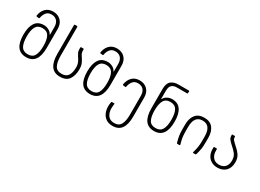

<svg xmlns="http://www.w3.org/2000/svg" viewBox="-31 -1534 3505 2587"><g transform="rotate(30 1722.0 -240.0)"><path d="M63 -240Q63 -359 106.5 -423.5Q150 -488 242 -488Q281 -488 317 -468.5Q353 -449 368 -417Q371 -413 372 -413Q374 -413 374 -423V-535Q374 -594 343.5 -628.5Q313 -663 258 -663Q206 -663 178 -629Q150 -595 141 -543Q139 -532 130 -534L98 -538Q88 -539 89 -549Q100 -621 143.5 -664.5Q187 -708 258 -708Q333 -708 379 -661.5Q425 -615 425 -536V-240Q425 8 244 8Q63 8 63 -240ZM245 -37Q317 -37 345.5 -89Q374 -141 374 -241Q374 -337 345 -390Q316 -443 244 -443Q173 -443 143.5 -391.5Q114 -340 114 -240Q114 -141 143.5 -89Q173 -37 245 -37Z M589 -240V-690Q589 -700 599 -700H630Q640 -700 640 -690V-240Q640 -144 668.5 -90.5Q697 -37 770 -37Q841 -37 870.5 -83Q900 -129 900 -210V-216Q900 -270 866 -323L845 -356Q830 -380 822 -398.5Q814 -417 814 -443V-470Q814 -480 824 -480H855Q865 -480 865 -470V-449Q865 -416 886 -384L908 -350Q928 -318 939.5 -289Q951 -260 951 -215V-210Q951 -112 909 -52Q867 8 770 8Q679 8 634 -55Q589 -118 589 -240Z M1056 -240Q1056 -359 1099.5 -423.5Q1143 -488 1235 -488Q1274 -488 1310 -468.5Q1346 -449 1361 -417Q1364 -413 1365 -413Q1367 -413 1367 -423V-535Q1367 -594 1336.5 -628.5Q1306 -663 1251 -663Q1199 -663 1171 -629Q1143 -595 1134 -543Q1132 -532 1123 -534L1091 -538Q1081 -539 1082 -549Q1093 -621 1136.5 -664.5Q1180 -708 1251 -708Q1326 -708 1372 -661.5Q1418 -615 1418 -536V-240Q1418 8 1237 8Q1056 8 1056 -240ZM1238 -37Q1310 -37 1338.5 -89Q1367 -141 1367 -241Q1367 -337 1338 -390Q1309 -443 1237 -443Q1166 -443 1136.5 -391.5Q1107 -340 1107 -240Q1107 -141 1136.5 -89Q1166 -37 1238 -37Z M1535 30Q1535 -12 1542 -40Q1544 -48 1550 -48H1587Q1592 -48 1592 -43Q1592 -39 1589 -19.5Q1586 0 1586 30Q1586 92 1617.5 137.5Q1649 183 1716 183Q1789 183 1817.5 129.5Q1846 76 1846 -20V-315Q1846 -374 1816 -408.5Q1786 -443 1731 -443Q1679 -443 1651 -409Q1623 -375 1614 -323Q1612 -312 1603 -314L1570 -318Q1560 -319 1561 -329Q1573 -402 1616.5 -445Q1660 -488 1731 -488Q1806 -488 1851.5 -441.5Q1897 -395 1897 -316V-20Q1897 228 1716 228Q1653 228 1612.5 199Q1572 170 1553.5 125Q1535 80 1535 30Z M2207 -700H2370Q2380 -700 2380 -692L2378 -663Q2377 -655 2369 -655H2210Q2160 -655 2132 -629.5Q2104 -604 2104 -542V-423Q2104 -407 2110 -417Q2125 -449 2161 -468.5Q2197 -488 2236 -488Q2328 -488 2371.5 -423.5Q2415 -359 2415 -240Q2415 8 2234 8Q2053 8 2053 -240V-542Q2053 -629 2096 -664.5Q2139 -700 2207 -700ZM2233 -37Q2305 -37 2334.5 -89Q2364 -141 2364 -240Q2364 -340 2334.5 -391.5Q2305 -443 2234 -443Q2162 -443 2133 -390Q2104 -337 2104 -241Q2104 -141 2132.5 -89Q2161 -37 2233 -37Z M2607 -268V-209Q2607 -143 2614 -103Q2621 -63 2636 -10L2637 -7Q2637 0 2627 0H2596Q2591 0 2589 -2Q2587 -4 2585 -10Q2570 -63 2563 -103Q2556 -143 2556 -209V-278Q2556 -374 2601 -431Q2646 -488 2736 -488Q2827 -488 2871.5 -431Q2916 -374 2916 -278V-209Q2916 -143 2909 -103Q2902 -63 2887 -10Q2885 -4 2883 -2Q2881 0 2876 0H2845Q2833 0 2836 -10Q2851 -63 2858 -103Q2865 -143 2865 -209V-268Q2865 -443 2736 -443Q2607 -443 2607 -268Z M3041 -176V-202Q3041 -212 3051 -212H3082Q3092 -212 3092 -202V-175Q3092 -117 3125 -77Q3158 -37 3219 -37Q3280 -37 3313 -73Q3346 -109 3346 -170Q3346 -217 3331 -248Q3316 -279 3277 -316L3237 -353Q3197 -389 3183 -411Q3169 -433 3169 -470Q3169 -480 3179 -480H3209Q3219 -480 3219 -470Q3219 -446 3226.5 -433Q3234 -420 3262 -394L3305 -354Q3356 -307 3376.5 -268.5Q3397 -230 3397 -173Q3397 -90 3349.5 -41Q3302 8 3219 8Q3163 8 3122.5 -17Q3082 -42 3061.5 -83.5Q3041 -125 3041 -176Z"/></g></svg>

Font: Barlow GEO Light
Style: Regular
Weight: 300
Designer: Jeremy Tribby
Foundry: Tribby Type
Version: Version 1.408